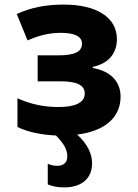

<svg xmlns="http://www.w3.org/2000/svg" viewBox="-20 -580 603 836"><path d="M259 236C337 236 381 196 381 131C381 90 361 47 316 6C436 -9 505 -68 505 -159C505 -225 462 -270 384 -284V-289C452 -303 489 -347 489 -410C489 -504 401 -560 258 -560C175 -560 113 -546 53 -519L100 -404C151 -426 193 -437 246 -437C301 -437 337 -423 337 -390C337 -354 304 -339 233 -339H144V-226H241C314 -226 349 -210 349 -173C349 -133 307 -114 235 -114C169 -114 112 -127 56 -152V-27C101 -5 160 7 224 10C260 48 273 72 273 102C273 127 257 142 230 142C214 142 198 138 188 133V223C205 230 228 236 259 236Z"/></svg>

Font: Noto Sans Mono SemiCondensed ExtraBold
Style: Regular
Weight: 800
Width: 4
Designer: Monotype Design Team
Foundry: Monotype Imaging Inc.
Version: Version 2.014